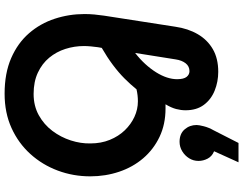

<svg xmlns="http://www.w3.org/2000/svg" viewBox="-131 -621 1056 834"><g transform="rotate(-90 397.0 -204.0)"><path d="M502 216Q459 216 420.5 200.5Q382 185 358.5 153.5Q335 122 335 74Q335 54 340.5 33Q346 12 361 -13Q357 -13 352.5 -13Q348 -13 343 -13Q274 -13 219.5 -39Q165 -65 126.5 -110Q88 -155 68 -214.5Q48 -274 48 -340Q48 -414 73 -481Q98 -548 145 -600Q192 -652 258 -682Q324 -712 407 -712Q496 -712 561.5 -683.5Q627 -655 669.5 -606Q712 -557 732.5 -494.5Q753 -432 753 -365Q753 -343 751 -321.5Q749 -300 746 -280L698 29Q690 85 665.5 127Q641 169 600.5 192.5Q560 216 502 216ZM505 91Q526 91 539 74.5Q552 58 556 31L584 -145Q557 -124 536 -101Q515 -78 500 -54Q485 -30 477.5 -7Q470 16 470 37Q470 66 480 78.5Q490 91 505 91ZM374 -133Q387 -133 400 -134.5Q413 -136 426 -139Q447 -165 473 -191Q499 -217 532.5 -242Q566 -267 606 -290L609 -307Q611 -321 612.5 -337.5Q614 -354 614 -367Q614 -409 601.5 -448Q589 -487 563.5 -518Q538 -549 498.5 -567.5Q459 -586 406 -586Q354 -586 313.5 -563.5Q273 -541 245.5 -504.5Q218 -468 204 -424.5Q190 -381 191 -339Q191 -293 206.5 -255Q222 -217 248 -190Q274 -163 306.5 -148Q339 -133 374 -133ZM109 304 157 198Q135 189 125 170Q115 151 115 130Q115 108 126.5 89.5Q138 71 157 59.5Q176 48 198 48Q233 48 252 70Q271 92 271 122Q271 132 265.5 153.5Q260 175 248 196L193 304Z"/></g></svg>

Font: MuseoModerno SemiBold
Style: Italic
Weight: 600
Italic angle: -9°
Designer: Pablo Cosgaya, Héctor Gatti, Marcela Romero, and the Authors of The MuseoModerno Project.
Foundry: Omnibus-Type Team
Version: Version 1.003